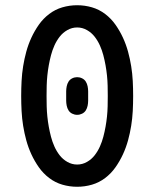

<svg xmlns="http://www.w3.org/2000/svg" viewBox="-20 -702 590 734"><path d="M275 12Q246 12 218.5 4Q191 -4 168 -21.5Q145 -39 128.5 -62.5Q112 -86 100 -112Q88 -138 80.5 -165.5Q73 -193 68.5 -221Q64 -249 62.5 -277.5Q61 -306 61 -335Q61 -364 62.5 -392.5Q64 -421 68.5 -449Q73 -477 80.5 -504.5Q88 -532 100 -558Q112 -584 128.5 -607.5Q145 -631 168 -648.5Q191 -666 218.5 -674Q246 -682 275 -682Q304 -682 331.5 -674Q359 -666 382 -648.5Q405 -631 421.5 -607.5Q438 -584 450 -558Q462 -532 469.5 -504.5Q477 -477 481.5 -449Q486 -421 487.5 -392.5Q489 -364 489 -335Q489 -306 487.5 -277.5Q486 -249 481.5 -221Q477 -193 469.5 -165.5Q462 -138 450 -112Q438 -86 421.5 -62.5Q405 -39 382 -21.5Q359 -4 331.5 4Q304 12 275 12ZM275 -73Q295 -73 312.5 -83Q330 -93 342 -108.5Q354 -124 362 -142Q370 -160 375 -179Q380 -198 383.5 -217.5Q387 -237 389 -256.5Q391 -276 391.5 -295.5Q392 -315 392 -335Q392 -355 391.5 -374.5Q391 -394 389 -413.5Q387 -433 383.5 -452.5Q380 -472 375 -491Q370 -510 362 -528Q354 -546 342 -561.5Q330 -577 312.5 -587Q295 -597 275 -597Q255 -597 237.5 -587Q220 -577 208 -561.5Q196 -546 188 -528Q180 -510 175 -491Q170 -472 166.5 -452.5Q163 -433 161 -413.5Q159 -394 158.5 -374.5Q158 -355 158 -335Q158 -315 158.5 -295.5Q159 -276 161 -256.5Q163 -237 166.5 -217.5Q170 -198 175 -179Q180 -160 188 -142Q196 -124 208 -108.5Q220 -93 237.5 -83Q255 -73 275 -73ZM275 -263Q265 -263 256 -267.5Q247 -272 242 -280Q237 -288 235 -298Q233 -308 233 -317V-353Q233 -362 235 -372Q237 -382 242 -390Q247 -398 256 -402.5Q265 -407 275 -407Q285 -407 294 -402.5Q303 -398 308 -390Q313 -382 315 -372Q317 -362 317 -353V-317Q317 -308 315 -298Q313 -288 308 -280Q303 -272 294 -267.5Q285 -263 275 -263Z"/></svg>

Font: Lode Dark
Style: Bold
Weight: 700
Monospace: yes
Designer: Belleve Invis
Foundry: Belleve Invis
Version: Version 29.2.0; ttfautohint (v1.8.3)